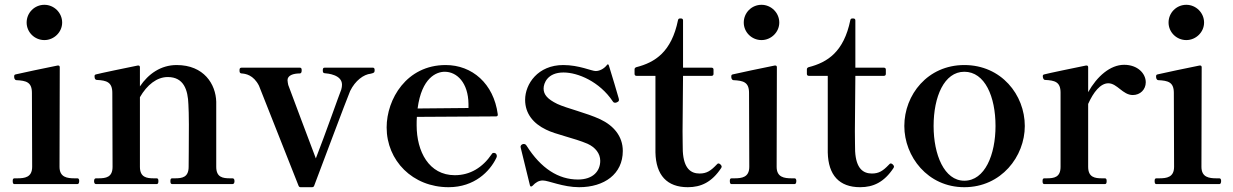

<svg xmlns="http://www.w3.org/2000/svg" viewBox="-20 -767 5139 800"><path d="M165 -600C205 -600 239 -633 239 -673C239 -714 205 -747 165 -747C124 -747 91 -714 91 -673C91 -633 124 -600 165 -600ZM303 0C308 0 310 -6 310 -13C310 -19 308 -24 303 -24H291C260 -24 228 -28 228 -72L229 -487C229 -492 226 -495 220 -494C185 -487 55 -460 45 -457C40 -456 39 -453 39 -448C39 -443 40 -434 48 -433C89 -431 113 -425 113 -380L114 -72C114 -28 83 -24 52 -24H40C34 -24 33 -19 33 -13C33 -6 34 0 40 0Z M939 -24C908 -24 881 -28 881 -72V-251V-343C879 -416 830 -496 716 -496C650 -496 598 -459 563 -407V-487C563 -492 560 -495 554 -494C519 -487 389 -460 380 -457C375 -456 374 -453 374 -450C374 -445 374 -435 383 -434C424 -432 448 -425 448 -380L449 -72C449 -28 421 -24 390 -24H380C374 -24 372 -19 372 -12C372 -6 374 0 380 0H633C639 0 640 -6 640 -12C640 -19 639 -24 633 -24H621C591 -24 563 -28 563 -72V-362C593 -414 634 -446 679 -446C746 -446 763 -392 765 -332C766 -314 767 -284 767 -248C767 -171 766 -72 766 -72C766 -28 739 -24 709 -24H697C691 -24 690 -19 690 -12C690 -6 691 0 697 0H949C955 0 957 -6 957 -12C957 -19 955 -24 949 -24Z M1289 7C1308 -43 1426 -358 1439 -388C1460 -431 1495 -457 1525 -460C1537 -463 1541 -464 1541 -474C1541 -480 1540 -485 1534 -485H1332C1326 -485 1325 -480 1325 -474C1325 -467 1326 -463 1332 -462C1345 -461 1405 -456 1405 -414C1405 -407 1404 -402 1402 -394C1393 -372 1337 -212 1296 -107C1273 -167 1197 -370 1181 -413C1180 -420 1178 -426 1178 -433C1178 -453 1202 -461 1229 -461C1235 -461 1237 -466 1237 -474C1237 -480 1236 -485 1230 -485H986C979 -485 978 -480 978 -474C978 -466 979 -462 986 -461C1003 -460 1036 -455 1059 -410L1224 7C1226 12 1229 13 1233 13H1280C1284 13 1288 11 1289 7Z M2042 -129C2040 -130 2039 -130 2038 -130C2035 -130 2032 -130 2029 -125C1991 -69 1939 -37 1875 -37C1767 -37 1716 -136 1716 -245C1716 -257 1716 -269 1717 -280L2047 -282C2052 -282 2055 -285 2054 -291C2037 -419 1947 -496 1837 -496C1674 -496 1591 -354 1591 -236C1591 -98 1699 13 1849 13C1958 13 2021 -54 2047 -107C2048 -110 2050 -112 2050 -116C2050 -117 2050 -118 2050 -118C2050 -121 2049 -123 2048 -124C2047 -128 2044 -128 2042 -129ZM1833 -468C1884 -468 1931 -422 1932 -334V-317L1720 -315C1737 -444 1799 -468 1833 -468Z M2199 7C2212 -7 2225 -15 2242 -15C2265 -15 2326 13 2393 13C2498 13 2575 -42 2575 -138C2575 -200 2536 -244 2481 -270C2423 -297 2343 -315 2302 -334C2261 -354 2245 -373 2245 -398C2245 -420 2261 -465 2328 -465C2388 -465 2478 -427 2533 -345C2536 -340 2539 -339 2543 -339C2546 -339 2547 -339 2551 -341C2557 -344 2559 -346 2559 -351C2559 -352 2559 -353 2558 -357C2555 -369 2527 -462 2517 -494C2515 -500 2512 -501 2508 -495C2496 -480 2478 -471 2462 -471C2445 -471 2393 -496 2327 -496C2221 -496 2168 -417 2168 -351C2168 -293 2203 -252 2255 -227C2294 -207 2372 -192 2428 -168C2461 -153 2481 -127 2481 -97C2481 -55 2452 -19 2388 -19C2307 -19 2234 -65 2174 -160C2171 -165 2167 -167 2163 -167C2161 -167 2159 -167 2157 -166C2152 -164 2149 -160 2149 -155L2150 -150L2188 5C2189 11 2194 12 2199 7Z M2846 13C2901 13 2946 -8 2985 -67C2986 -69 2987 -71 2987 -73C2987 -78 2979 -86 2974 -86C2971 -86 2968 -84 2965 -80C2941 -55 2924 -44 2895 -44C2859 -44 2829 -64 2825 -137C2825 -150 2824 -182 2824 -220L2826 -451H2945C2950 -451 2953 -454 2953 -459V-477C2953 -482 2950 -485 2945 -485H2826V-682C2826 -687 2823 -690 2818 -690H2813C2809 -690 2806 -688 2805 -683C2778 -551 2710 -507 2631 -487C2626 -485 2624 -482 2624 -478V-459C2624 -454 2627 -451 2632 -451H2711V-132C2713 -37 2759 13 2846 13Z M3153 -600C3193 -600 3227 -633 3227 -673C3227 -714 3193 -747 3153 -747C3112 -747 3079 -714 3079 -673C3079 -633 3112 -600 3153 -600ZM3291 0C3296 0 3298 -6 3298 -13C3298 -19 3296 -24 3291 -24H3279C3248 -24 3216 -28 3216 -72L3217 -487C3217 -492 3214 -495 3208 -494C3173 -487 3043 -460 3033 -457C3028 -456 3027 -453 3027 -448C3027 -443 3028 -434 3036 -433C3077 -431 3101 -425 3101 -380L3102 -72C3102 -28 3071 -24 3040 -24H3028C3022 -24 3021 -19 3021 -13C3021 -6 3022 0 3028 0Z M3564 13C3619 13 3664 -8 3703 -67C3704 -69 3705 -71 3705 -73C3705 -78 3697 -86 3692 -86C3689 -86 3686 -84 3683 -80C3659 -55 3642 -44 3613 -44C3577 -44 3547 -64 3543 -137C3543 -150 3542 -182 3542 -220L3544 -451H3663C3668 -451 3671 -454 3671 -459V-477C3671 -482 3668 -485 3663 -485H3544V-682C3544 -687 3541 -690 3536 -690H3531C3527 -690 3524 -688 3523 -683C3496 -551 3428 -507 3349 -487C3344 -485 3342 -482 3342 -478V-459C3342 -454 3345 -451 3350 -451H3429V-132C3431 -37 3477 13 3564 13Z M3998 13C4152 13 4250 -115 4250 -242C4250 -372 4152 -496 3998 -496C3845 -496 3748 -372 3748 -242C3748 -115 3845 13 3998 13ZM3998 -14C3914 -14 3870 -123 3870 -242C3870 -364 3914 -468 3998 -468C4084 -468 4128 -364 4128 -242C4128 -123 4084 -14 3998 -14Z M4664 -497C4606 -497 4551 -449 4514 -383V-487C4514 -492 4511 -495 4505 -494C4470 -487 4340 -460 4331 -457C4326 -456 4325 -453 4325 -450C4325 -446 4326 -435 4334 -434C4375 -432 4399 -426 4399 -381V-72C4399 -28 4372 -24 4341 -24H4331C4325 -24 4324 -19 4324 -12C4324 -6 4325 0 4331 0H4584C4590 0 4591 -6 4591 -12C4591 -19 4590 -24 4584 -24H4572C4542 -24 4514 -28 4514 -72V-334C4536 -383 4565 -420 4598 -420C4635 -420 4658 -371 4700 -371C4731 -371 4754 -394 4754 -424C4754 -461 4720 -497 4664 -497Z M4923 -600C4963 -600 4997 -633 4997 -673C4997 -714 4963 -747 4923 -747C4882 -747 4849 -714 4849 -673C4849 -633 4882 -600 4923 -600ZM5061 0C5066 0 5068 -6 5068 -13C5068 -19 5066 -24 5061 -24H5049C5018 -24 4986 -28 4986 -72L4987 -487C4987 -492 4984 -495 4978 -494C4943 -487 4813 -460 4803 -457C4798 -456 4797 -453 4797 -448C4797 -443 4798 -434 4806 -433C4847 -431 4871 -425 4871 -380L4872 -72C4872 -28 4841 -24 4810 -24H4798C4792 -24 4791 -19 4791 -13C4791 -6 4792 0 4798 0Z"/></svg>

Font: Shippori Mincho OTF
Style: Bold
Weight: 800
Designer: FONTDASU
Foundry: FONTDASU / Google Inc. / but / Adobe
Version: Version 3.300;hotconv 1.0.109;makeotfexe 2.5.65596